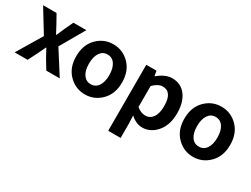

<svg xmlns="http://www.w3.org/2000/svg" viewBox="-62 -1156 2554 1953"><g transform="rotate(30 1215.0 -179.5)"><path d="M16 0 191 -292 27 -560H185L241 -460Q266 -412 291 -366H295Q302 -382 316 -413Q330 -444 336 -460L383 -560H535L371 -275L546 0H388L326 -102L272 -201H267Q260 -187 220 -102L168 0Z M578 -279Q578 -414 657 -494Q736 -574 847 -574Q958 -574 1037 -494Q1116 -414 1116 -279Q1116 -146 1036.5 -66Q957 14 847 14Q737 14 657.5 -66Q578 -146 578 -279ZM966 -279Q966 -360 934.5 -407Q903 -454 847 -454Q791 -454 759.5 -407Q728 -360 728 -279Q728 -199 759.5 -152.5Q791 -106 847 -106Q903 -106 934.5 -152.5Q966 -199 966 -279Z M1239 215V-560H1359L1369 -502H1373Q1458 -574 1538 -574Q1641 -574 1699.5 -496.5Q1758 -419 1758 -289Q1758 -151 1687.5 -68.5Q1617 14 1520 14Q1448 14 1381 -47L1385 45V215ZM1487 -107Q1541 -107 1574 -153Q1607 -199 1607 -287Q1607 -453 1496 -453Q1443 -453 1385 -395V-149Q1434 -107 1487 -107Z M1848 -279Q1848 -414 1927 -494Q2006 -574 2117 -574Q2228 -574 2307 -494Q2386 -414 2386 -279Q2386 -146 2306.5 -66Q2227 14 2117 14Q2007 14 1927.5 -66Q1848 -146 1848 -279ZM2236 -279Q2236 -360 2204.5 -407Q2173 -454 2117 -454Q2061 -454 2029.5 -407Q1998 -360 1998 -279Q1998 -199 2029.5 -152.5Q2061 -106 2117 -106Q2173 -106 2204.5 -152.5Q2236 -199 2236 -279Z"/></g></svg>

Font: Noto Sans Korean Bold
Style: Bold
Weight: 700
Designer: Ryoko NISHIZUKA  (kana & ideographs); Paul D. Hunt (Latin, Greek & Cyrillic); Wenlong ZHANG  (bopomofo); Sandoll Communi
Foundry: Adobe Systems Incorporated
Version: Version 1.000;PS 1;hotconv 1.0.78;makeotf.lib2.5.61930